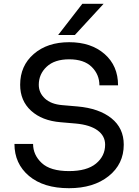

<svg xmlns="http://www.w3.org/2000/svg" viewBox="-20 -972 729 1010"><path d="M374 -788H286L413 -952H525ZM343 18Q209 18 132.5 -46.5Q56 -111 56 -215H154Q154 -157 199.5 -114.5Q245 -72 343 -72Q437 -72 485 -111.5Q533 -151 533 -211Q533 -257 493.5 -286Q454 -315 380 -322L299 -329Q201 -337 143.5 -389.5Q86 -442 86 -526Q86 -626 157.5 -688Q229 -750 344 -750Q459 -750 530 -688Q601 -626 601 -523H503Q503 -580 462.5 -620Q422 -660 344 -660Q267 -660 225.5 -621Q184 -582 184 -526Q184 -484 216 -454Q248 -424 307 -419L388 -412Q501 -402 566 -350Q631 -298 631 -211Q631 -109 551.5 -45.5Q472 18 343 18Z"/></svg>

Font: Sora
Style: Regular
Weight: 400
Designer: Jonathan Barnbrook, Julián Moncada
Foundry: Barnbrook Fonts
Version: Version 2.000